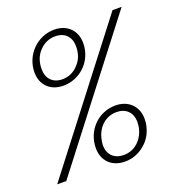

<svg xmlns="http://www.w3.org/2000/svg" viewBox="-131 -816 858 931"><g transform="rotate(-20 298.5 -350.5)"><path d="M245 -100C245 -35 289 9 357 9C395 9 429 -4 459 -29C489 -54 507 -87 514 -127C515 -133 516 -142 516 -154C516 -219 471 -263 404 -263C317 -263 245 -193 245 -100ZM91 -547C91 -482 135 -439 202 -439C288 -439 362 -508 362 -601C362 -666 318 -710 251 -710C165 -710 91 -639 91 -547ZM163 -642C186 -666 213 -678 245 -678C294 -678 324 -647 324 -598C324 -561 313 -531 290 -507C267 -482 240 -470 208 -470C159 -470 129 -501 129 -550C129 -587 140 -618 163 -642ZM285 -127C296 -190 342 -231 398 -231C447 -231 478 -201 478 -150C478 -145 477 -138 476 -127C464 -64 418 -23 362 -23C313 -23 282 -53 282 -102C282 -110 283 -118 285 -127ZM56 0 597 -702H550L9 0Z"/></g></svg>

Font: Momo Neue ExtLt
Style: Italic
Weight: 200
Italic angle: -10°
Designer: Ninad Kale (Devanagari), Jonny Pinhorn (Latin)
Foundry: Indian Type Foundry
Version: 4.004